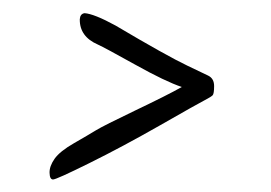

<svg xmlns="http://www.w3.org/2000/svg" viewBox="-20 -389 418 296"><path d="M110.4 -368.7C105.8 -368 103.4 -364.9 103 -359.4C102.7 -341.5 112 -328.5 130.9 -320.3C138 -317.1 157.2 -306.7 188.5 -289.3C219.7 -271.9 243.7 -260.4 260.3 -254.9C245.3 -246.4 221.4 -234.4 188.7 -218.8C156 -203.1 135.7 -192.9 127.7 -188C119.7 -183.1 108.5 -176.5 94 -168.2C79.5 -159.9 69.6 -151.9 64.2 -144.3C58.8 -136.6 56.2 -129.4 56.4 -122.6C56.6 -115.7 58.3 -112.3 61.8 -112.3C65.2 -112.3 83.8 -120.7 117.7 -137.5C151.5 -154.2 188 -173.7 227.1 -196C266.1 -218.3 289 -231.2 295.7 -234.6C302.3 -238 306.4 -240.6 307.9 -242.2C309.3 -243.8 310.1 -248.5 310.1 -256.3C310.1 -264.2 307 -269.5 300.8 -272.5C300.5 -272.8 289.8 -277.9 268.8 -287.8C247.8 -297.8 210.9 -318.4 158.2 -349.6C136.1 -361.7 120.1 -368 110.4 -368.7Z"/></svg>

Font: Kristi
Style: Medium
Weight: 400
Italic angle: -15°
Version: Version 1.003